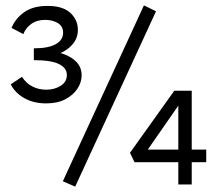

<svg xmlns="http://www.w3.org/2000/svg" viewBox="-20 -687 806 715"><path d="M140 -475V-498Q181 -498 213.5 -487Q246 -476 265 -456Q284 -436 284 -406Q284 -381 268.5 -357Q253 -333 223.5 -317.5Q194 -302 152 -302Q105 -302 70.5 -321.5Q36 -341 20 -373L62 -401Q76 -378 99.5 -365.5Q123 -353 152 -353Q183 -353 206 -367.5Q229 -382 229 -408Q229 -434 199.5 -448.5Q170 -463 106 -463V-507Q160 -507 187.5 -522.5Q215 -538 215 -565Q215 -589 195.5 -601Q176 -613 148 -613Q117 -613 96 -597.5Q75 -582 67 -560L23 -583Q37 -618 70 -641.5Q103 -665 157 -665Q214 -665 242 -639Q270 -613 270 -576Q270 -546 251.5 -523.5Q233 -501 203.5 -488.5Q174 -476 140 -475ZM260 8 214 -12 516 -667 561 -645ZM464 -118 629 -349H694V0H644V-331H670L520 -115L491 -130H748V-83H481Z"/></svg>

Font: Ysabeau Office Medium
Style: Regular
Weight: 500
Designer: Christian Thalmann (Catharsis Fonts)
Version: Version 2.001;gftools[0.9.30]; featfreeze: tnum,lnum,ss02